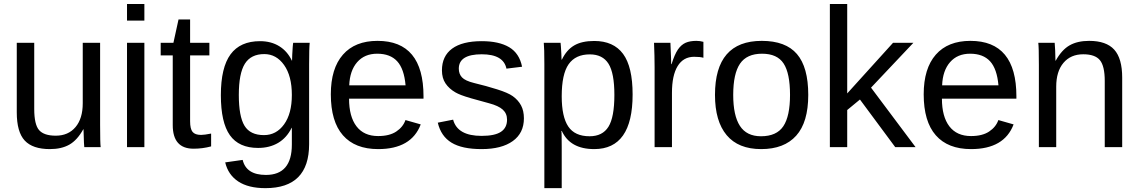

<svg xmlns="http://www.w3.org/2000/svg" viewBox="-20 -745 5766 972"><path d="M401.4 -90.3Q371.1 -35.6 331.3 -12.9Q291.5 9.8 232.4 9.8Q145.5 9.8 105.2 -33.4Q64.9 -76.7 64.9 -176.3V-528.3H153.3V-193.4Q153.3 -114.3 178 -86.2Q202.6 -58.1 262.2 -58.1Q325.7 -58.1 362.3 -101.6Q398.9 -145 398.9 -222.2V-528.3H486.8V-112.8Q486.8 -20.5 489.7 0H406.7Q406.2 -2.4 405 -22.9Q403.8 -43.5 402.8 -90.3Z M710.9 -724.6V-640.6H623V-724.6ZM710.9 -528.3V0H623V-528.3Z M1048.8 -3.9Q1005.9 7.8 960 7.8Q854.5 7.8 854.5 -111.8V-464.4H793.5V-528.3H857.9L883.8 -646.5H942.4V-528.3H1040V-464.4H942.4V-130.9Q942.4 -92.8 954.8 -77.4Q967.3 -62 998 -62Q1014.6 -62 1048.8 -68.8Z M1323.7 207.5Q1237.3 207.5 1186 173.6Q1134.8 139.6 1120.1 77.1L1208.5 64.5Q1226.6 140.6 1326.2 140.6Q1457.5 140.6 1457.5 -13.2V-98.1H1456.5Q1431.6 -47.4 1388.2 -21.7Q1344.7 3.9 1286.6 3.9Q1189.5 3.9 1143.8 -60.5Q1098.1 -125 1098.1 -263.2Q1098.1 -403.3 1147.2 -470Q1196.3 -536.6 1296.4 -536.6Q1352.5 -536.6 1393.8 -511Q1435.1 -485.4 1457.5 -438H1458.5Q1458.5 -447.8 1459.5 -468.5Q1460.4 -489.3 1461.9 -507.8Q1463.4 -526.4 1464.4 -528.3H1547.9Q1544.9 -502 1544.9 -418.9V-15.1Q1544.9 207.5 1323.7 207.5ZM1457.5 -264.2Q1457.5 -360.4 1418.2 -415.8Q1378.9 -471.2 1317.9 -471.2Q1250.5 -471.2 1219.7 -422.4Q1189 -373.5 1189 -264.2Q1189 -155.8 1217.8 -108.4Q1246.6 -61 1316.4 -61Q1378.9 -61 1418.2 -115.5Q1457.5 -169.9 1457.5 -264.2Z M1747.1 -245.6Q1747.1 -154.8 1784.7 -105.5Q1822.3 -56.2 1894.5 -56.2Q1951.7 -56.2 1986.1 -79.1Q2020.5 -102.1 2032.7 -137.2L2109.9 -115.2Q2062.5 9.8 1894.5 9.8Q1777.3 9.8 1716.1 -60.1Q1654.8 -129.9 1654.8 -267.6Q1654.8 -398.4 1716.1 -468.3Q1777.3 -538.1 1891.1 -538.1Q2124 -538.1 2124 -257.3V-245.6ZM2033.2 -313Q2025.9 -396.5 1990.7 -434.8Q1955.6 -473.1 1889.6 -473.1Q1825.7 -473.1 1788.3 -430.4Q1751 -387.7 1748 -313Z M2632.3 -146Q2632.3 -71.3 2575.9 -30.8Q2519.5 9.8 2418 9.8Q2319.3 9.8 2265.9 -22.7Q2212.4 -55.2 2196.3 -124L2273.9 -139.2Q2295.9 -57.1 2418 -57.1Q2484.9 -57.1 2515.9 -77.6Q2546.9 -98.1 2546.9 -139.2Q2546.9 -170.4 2525.4 -189.9Q2503.9 -209.5 2456.1 -222.2Q2399.4 -237.3 2366 -247.1Q2332.5 -256.8 2314.5 -263.9Q2296.4 -271 2285.6 -277.3Q2253.4 -295.9 2235.4 -322.8Q2217.3 -349.6 2217.3 -388.7Q2217.3 -460.9 2268.8 -498.8Q2320.3 -536.6 2418.9 -536.6Q2506.3 -536.6 2557.9 -505.9Q2609.4 -475.1 2623 -407.2L2543.9 -397.5Q2528.8 -470.2 2418.9 -470.2Q2302.7 -470.2 2302.7 -397.5Q2302.7 -370.6 2318.8 -353.3Q2335 -335.9 2380.4 -324.7Q2441.4 -310.1 2496.6 -292.7Q2551.8 -275.4 2575.7 -258.3Q2603.5 -238.3 2617.9 -211.2Q2632.3 -184.1 2632.3 -146Z M3182.6 -266.6Q3182.6 9.8 2988.3 9.8Q2866.2 9.8 2824.2 -82H2821.8Q2823.7 -78.6 2823.7 1V207.5H2735.8V-420.4Q2735.8 -502 2732.9 -528.3H2817.9Q2818.4 -526.4 2819.6 -509.3Q2820.8 -492.2 2821.8 -472.4Q2822.8 -452.6 2822.8 -443.4H2824.7Q2848.1 -492.2 2886.7 -514.9Q2925.3 -537.6 2988.3 -537.6Q3085.9 -537.6 3134.3 -472.2Q3182.6 -406.7 3182.6 -266.6ZM3090.3 -264.6Q3090.3 -375 3060.5 -422.4Q3030.8 -469.7 2965.8 -469.7Q2893.6 -469.7 2858.6 -419.7Q2823.7 -369.6 2823.7 -257.8Q2823.7 -153.8 2856.9 -104.5Q2890.1 -55.2 2964.8 -55.2Q3030.3 -55.2 3060.3 -103.3Q3090.3 -151.4 3090.3 -264.6Z M3381.8 -275.4V0H3293.9V-405.3Q3293.9 -460.9 3291 -528.3H3374Q3376 -483.4 3377 -456.5Q3377.9 -429.7 3377.9 -420.4H3379.9Q3394.5 -468.3 3412.1 -494.6Q3429.2 -519 3451.2 -528.6Q3473.1 -538.1 3505.4 -538.1Q3523.4 -538.1 3541 -533.2V-452.6Q3524.4 -457.5 3494.1 -457.5Q3439.5 -457.5 3410.6 -410.4Q3381.8 -363.3 3381.8 -275.4Z M4071.8 -264.6Q4071.8 -126 4010.7 -58.1Q3949.7 9.8 3833.5 9.8Q3717.8 9.8 3658.7 -60.8Q3599.6 -131.3 3599.6 -264.6Q3599.6 -538.1 3836.4 -538.1Q3957.5 -538.1 4014.6 -471.4Q4071.8 -404.8 4071.8 -264.6ZM3979.5 -264.6Q3979.5 -374 3947 -423.6Q3914.6 -473.1 3837.9 -473.1Q3760.7 -473.1 3726.3 -422.6Q3691.9 -372.1 3691.9 -264.6Q3691.9 -160.2 3725.8 -107.7Q3759.8 -55.2 3832.5 -55.2Q3911.6 -55.2 3945.6 -106Q3979.5 -156.7 3979.5 -264.6Z M4269 -188V0H4181.2V-724.6H4269V-272L4501 -528.3H4604L4389.6 -301.3L4615.2 0H4512.2L4333.5 -241.2Z M4748.5 -245.6Q4748.5 -154.8 4786.1 -105.5Q4823.7 -56.2 4896 -56.2Q4953.1 -56.2 4987.5 -79.1Q5022 -102.1 5034.2 -137.2L5111.3 -115.2Q5064 9.8 4896 9.8Q4778.8 9.8 4717.5 -60.1Q4656.2 -129.9 4656.2 -267.6Q4656.2 -398.4 4717.5 -468.3Q4778.8 -538.1 4892.6 -538.1Q5125.5 -538.1 5125.5 -257.3V-245.6ZM5034.7 -313Q5027.3 -396.5 4992.2 -434.8Q4957 -473.1 4891.1 -473.1Q4827.1 -473.1 4789.8 -430.4Q4752.4 -387.7 4749.5 -313Z M5327.1 -306.2V0H5239.3V-415.5Q5239.3 -507.8 5236.3 -528.3H5319.3Q5320.8 -514.2 5321.8 -490Q5322.8 -465.8 5323.2 -438H5324.7Q5355 -492.7 5394.8 -515.4Q5434.6 -538.1 5493.7 -538.1Q5580.6 -538.1 5620.8 -493.7Q5661.1 -449.2 5661.1 -352.1V0H5572.8V-335Q5572.8 -410.6 5548.3 -440.4Q5523.9 -470.2 5463.9 -470.2Q5400.4 -470.2 5363.8 -426.8Q5327.1 -383.3 5327.1 -306.2Z"/></svg>

Font: Arimo Nerd Font
Style: Regular
Weight: 400
Designer: Steve Matteson
Foundry: Monotype Imaging Inc.
Version: Version 1.33;Nerd Fonts 3.2.1